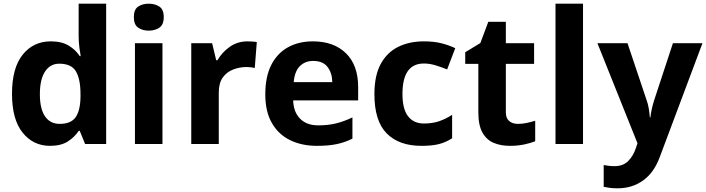

<svg xmlns="http://www.w3.org/2000/svg" viewBox="-20 -780 3825 1040"><path d="M251 10Q160 10 102.5 -61.5Q45 -133 45 -272Q45 -412 103 -484Q161 -556 255 -556Q314 -556 352 -533Q390 -510 412 -476H417Q414 -492 410 -522.5Q406 -553 406 -585V-760H555V0H441L412 -71H406Q384 -37 347 -13.5Q310 10 251 10ZM303 -109Q365 -109 390 -145.5Q415 -182 416 -255V-271Q416 -351 391.5 -393Q367 -435 301 -435Q252 -435 224 -392.5Q196 -350 196 -270Q196 -190 224 -149.5Q252 -109 303 -109Z M786 -760Q819 -760 843 -744.5Q867 -729 867 -687Q867 -646 843 -630Q819 -614 786 -614Q752 -614 728.5 -630Q705 -646 705 -687Q705 -729 728.5 -744.5Q752 -760 786 -760ZM860 -546V0H711V-546Z M1321 -556Q1332 -556 1347 -555Q1362 -554 1371 -552L1360 -412Q1353 -414 1339.5 -415.5Q1326 -417 1316 -417Q1278 -417 1243 -403.5Q1208 -390 1186.5 -360Q1165 -330 1165 -278V0H1016V-546H1129L1151 -454H1158Q1182 -496 1224 -526Q1266 -556 1321 -556Z M1675 -556Q1788 -556 1854 -491.5Q1920 -427 1920 -308V-236H1568Q1570 -173 1605.5 -137Q1641 -101 1704 -101Q1757 -101 1800 -111.5Q1843 -122 1889 -144V-29Q1849 -9 1804.5 0.5Q1760 10 1697 10Q1615 10 1552 -20.5Q1489 -51 1453 -113Q1417 -175 1417 -269Q1417 -365 1449.5 -428.5Q1482 -492 1540 -524Q1598 -556 1675 -556ZM1676 -450Q1633 -450 1604.5 -422Q1576 -394 1571 -335H1780Q1779 -385 1754 -417.5Q1729 -450 1676 -450Z M2263 10Q2141 10 2074.5 -57.5Q2008 -125 2008 -270Q2008 -370 2042 -433Q2076 -496 2136.5 -526Q2197 -556 2276 -556Q2332 -556 2373.5 -545Q2415 -534 2446 -519L2402 -404Q2367 -418 2336.5 -427Q2306 -436 2276 -436Q2160 -436 2160 -271Q2160 -189 2190.5 -150Q2221 -111 2276 -111Q2323 -111 2359 -123.5Q2395 -136 2429 -158V-31Q2395 -9 2357.5 0.5Q2320 10 2263 10Z M2785 -109Q2810 -109 2833 -114Q2856 -119 2879 -126V-15Q2855 -5 2819.5 2.5Q2784 10 2742 10Q2693 10 2654.5 -6Q2616 -22 2593.5 -61.5Q2571 -101 2571 -171V-434H2500V-497L2582 -547L2625 -662H2720V-546H2873V-434H2720V-171Q2720 -140 2738 -124.5Q2756 -109 2785 -109Z M3138 0H2989V-760H3138Z M3216 -546H3379L3482 -239Q3490 -217 3494 -193.5Q3498 -170 3500 -144H3503Q3506 -170 3511.5 -193.5Q3517 -217 3524 -239L3625 -546H3785L3554 70Q3523 155 3463.5 197.5Q3404 240 3326 240Q3301 240 3282.5 237.5Q3264 235 3250 232V114Q3261 116 3276.5 118Q3292 120 3309 120Q3356 120 3383.5 91.5Q3411 63 3424 23L3433 -4Z"/></svg>

Font: RS Noto Sans
Style: Bold
Weight: 700
Designer: Monotype Design Team
Foundry: Monotype Imaging Inc.
Version: Version 3.10